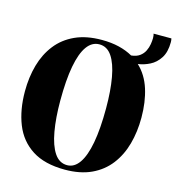

<svg xmlns="http://www.w3.org/2000/svg" viewBox="-125 -972 1003 1092"><g transform="rotate(15 376.0 -426.0)"><path d="M356 13Q236.5 13 162.8 -34.5Q89 -82 55.5 -166.2Q22 -250.5 22 -359.5Q22 -442.5 42.2 -514.2Q62.5 -586 104.8 -640Q147 -694 212.8 -724.2Q278.5 -754.5 370 -754.5Q426 -754.5 471.2 -743.5Q516.5 -732.5 552.5 -712Q583.5 -715 602.5 -729Q621.5 -743 631.2 -763Q641 -783 644.2 -803.5Q647.5 -824 647.5 -839Q647.5 -848.5 646.5 -854.5Q645.5 -860.5 644 -865H749Q750 -860 750.8 -854.5Q751.5 -849 751.5 -843.5Q751.5 -785 728.5 -749.5Q705.5 -714 671.2 -696.8Q637 -679.5 602 -675Q654 -626 677.5 -551.5Q701 -477 701 -385Q701 -301.5 681 -229.2Q661 -157 619 -102.5Q577 -48 511.8 -17.5Q446.5 13 356 13ZM362 -15Q404 -15 433.2 -57Q462.5 -99 477.8 -181.5Q493 -264 493 -385Q493 -488.5 479.2 -565.2Q465.5 -642 437 -684.2Q408.5 -726.5 363 -726.5Q319.5 -726.5 290 -685.5Q260.5 -644.5 245.2 -563Q230 -481.5 230 -359.5Q230 -257.5 243.8 -179.8Q257.5 -102 286.5 -58.5Q315.5 -15 362 -15Z"/></g></svg>

Font: Merriweather 144pt Black
Style: Regular
Weight: 900
Version: Version 2.100